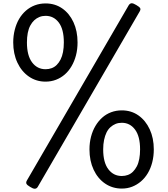

<svg xmlns="http://www.w3.org/2000/svg" viewBox="-20 -1136 1027 1176"><path d="M259 -636Q202 -636 157 -667Q112 -698 86.5 -752.5Q61 -807 61 -876Q61 -917 70.5 -954Q80 -991 97 -1020Q114 -1049 138.5 -1070.5Q163 -1092 193.5 -1103.5Q224 -1115 259 -1115Q317 -1115 361 -1084.5Q405 -1054 430 -1000Q455 -946 455 -876Q455 -834 445.5 -797.5Q436 -761 418.5 -731Q401 -701 377 -680Q353 -659 323 -647.5Q293 -636 259 -636ZM259 -712Q279 -712 296.5 -718.5Q314 -725 327.5 -738.5Q341 -752 351 -771.5Q361 -791 366 -817.5Q371 -844 371 -876Q371 -957 340 -998Q309 -1039 259 -1039Q239 -1039 221.5 -1032Q204 -1025 190 -1012Q176 -999 165.5 -979.5Q155 -960 150 -934Q145 -908 145 -876Q145 -796 176.5 -754Q208 -712 259 -712ZM211 9Q204 20 193 20Q182 20 165 9Q146 -2 142 -10.5Q138 -19 145 -31L769 -1105Q777 -1116 787 -1116Q797 -1116 815 -1105Q834 -1094 838.5 -1086Q843 -1078 835 -1065ZM726 19Q669 19 624 -11.5Q579 -42 553.5 -96.5Q528 -151 528 -221Q528 -262 537.5 -298.5Q547 -335 564.5 -364.5Q582 -394 606 -415.5Q630 -437 660.5 -448.5Q691 -460 726 -460Q784 -460 828 -429Q872 -398 897 -344Q922 -290 922 -221Q922 -179 912.5 -142Q903 -105 885.5 -75.5Q868 -46 843.5 -25Q819 -4 789.5 7.5Q760 19 726 19ZM726 -58Q746 -58 763.5 -64.5Q781 -71 794.5 -84.5Q808 -98 818 -117Q828 -136 833 -162.5Q838 -189 838 -221Q838 -301 807 -342.5Q776 -384 726 -384Q705 -384 688 -377Q671 -370 656.5 -357Q642 -344 632.5 -324.5Q623 -305 617.5 -279Q612 -253 612 -221Q612 -141 643.5 -99.5Q675 -58 726 -58Z"/></svg>

Font: Playwrite FR Moderne
Style: Regular
Weight: 400
Designer: Veronika Burian, José Scaglione
Foundry: TypeTogether
Version: Version 1.002